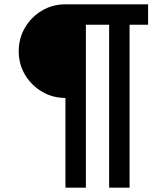

<svg xmlns="http://www.w3.org/2000/svg" viewBox="-20 -707 739 892"><path d="M284 165V-252Q224 -252 174.5 -281.5Q125 -311 96 -360Q67 -409 67 -469Q67 -529 96 -578.5Q125 -628 174.5 -657.5Q224 -687 284 -687H668V-592H582V165H487V-592H379V165Z"/></svg>

Font: Archivo SemiBold Expanded SemiBold
Style: Regular
Weight: 600
Width: 7
Version: Version 2.001